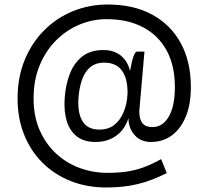

<svg xmlns="http://www.w3.org/2000/svg" viewBox="-20 -738 924 852"><path d="M452 94Q366 94 294 65.5Q222 37 169 -15.5Q116 -68 87 -140.5Q58 -213 58 -301Q58 -396 90 -473Q122 -550 177.5 -605Q233 -660 305 -689Q377 -718 458 -718Q573 -718 655.5 -673Q738 -628 782.5 -546Q827 -464 827 -352Q827 -274 804 -219.5Q781 -165 741.5 -136.5Q702 -108 650 -108Q604 -108 577 -139Q550 -170 550 -214Q534 -163 495.5 -135.5Q457 -108 404 -108Q352 -108 320.5 -133Q289 -158 276 -201.5Q263 -245 267 -302Q271 -361 289.5 -409.5Q308 -458 344.5 -487Q381 -516 439 -516Q486 -516 516.5 -491Q547 -466 557 -423Q561 -445 565.5 -464.5Q570 -484 576 -496.5Q582 -509 588 -509H621L598 -244Q598 -209 612 -191.5Q626 -174 656 -174Q702 -174 729 -220.5Q756 -267 756 -352Q756 -447 719.5 -514Q683 -581 615 -617Q547 -653 453 -653Q391 -653 333 -629Q275 -605 229 -559Q183 -513 156 -448Q129 -383 129 -301Q129 -222 156 -160.5Q183 -99 229 -56.5Q275 -14 334 7.5Q393 29 456 29Q503 29 541.5 23.5Q580 18 617 4.5Q654 -9 695 -32L720 30Q653 64 590.5 79Q528 94 452 94ZM421 -163Q461 -163 487.5 -184Q514 -205 529 -241.5Q544 -278 546 -323Q547 -388 521.5 -424Q496 -460 442 -460Q404 -460 379.5 -439Q355 -418 343 -381.5Q331 -345 328 -300Q324 -236 346.5 -199.5Q369 -163 421 -163Z"/></svg>

Font: Haskoy
Style: Regular
Weight: 400
Designer: Ertekin Erdin
Foundry: Ertekin Erdin
Version: Version 1.500